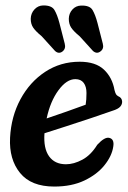

<svg xmlns="http://www.w3.org/2000/svg" viewBox="-20 -677 472 706"><path d="M396.5 -138Q391.5 -103.5 364.2 -69.5Q337 -35.5 290.2 -13.2Q243.5 9 179.5 9Q94.5 9 53.8 -41Q13 -91 17 -170.5Q21 -248.5 55.2 -312Q89.5 -375.5 146 -412.8Q202.5 -450 273 -450Q331.5 -450 362.2 -421Q393 -392 401 -346Q404 -334.5 406.8 -330.2Q409.5 -326 415 -323Q427.5 -318 429 -305Q430 -294 422.2 -285Q414.5 -276 393 -269.5Q360.5 -258 315.8 -243Q271 -228 225.2 -213.2Q179.5 -198.5 143.5 -187V-186.5Q139.5 -131.5 160.5 -102.2Q181.5 -73 222.5 -73Q251.5 -73 282.8 -89.8Q314 -106.5 337.5 -144.5Q365 -174.5 382 -170Q401 -165.5 396.5 -138ZM257 -386Q225 -386 195 -345.2Q165 -304.5 151.5 -241.5Q185.5 -253 225 -266.8Q264.5 -280.5 295 -292Q298 -309.5 298 -335Q298 -358.5 287.8 -372.2Q277.5 -386 257 -386ZM198.5 -592.5 218 -516.5Q223 -498 209.5 -487.5Q196 -477.5 182.5 -489.5L133.5 -543.5Q110.5 -562.5 101.8 -575.8Q93 -589 93 -608Q93.5 -628 106.5 -642.2Q119.5 -656.5 138.5 -657Q170 -657.5 180.2 -640.2Q190.5 -623 198.5 -592.5ZM338.5 -592.5 358 -516.5Q363 -498 349.5 -488Q336 -477.5 322 -489.5L273.5 -543Q250 -562.5 241.5 -575.8Q233 -589 233 -608Q233.5 -628 246.2 -642Q259 -656 278 -656.5Q310 -657.5 320.2 -640.2Q330.5 -623 338.5 -592.5Z"/></svg>

Font: Fraunces 144pt SuperSoft SemiBold
Style: Italic
Weight: 600
Italic angle: -16°
Version: Version 1.000;[b76b70a41]